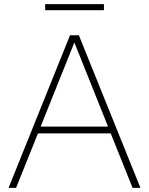

<svg xmlns="http://www.w3.org/2000/svg" viewBox="-20 -911 722 931"><path d="M623 0 517 -264H164L58 0H21.5L319.5 -740H362.5L661 0ZM177 -297H504L340.5 -705ZM199 -861.5V-891H484V-861.5Z"/></svg>

Font: Encode Sans Semi Expanded Thin
Style: Regular
Weight: 250
Width: 6
Designer: Multiple Designers
Foundry: Impallari Type
Version: Version 2.000